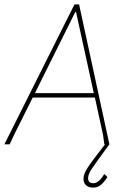

<svg xmlns="http://www.w3.org/2000/svg" viewBox="-28 -657 572 874"><path d="M470 0Q402 92 387.5 115Q373 138 373 154Q373 177 397 177Q422 177 446 136H448L461 149Q444 175 429.5 186Q415 197 396 197Q376 197 364 186.5Q352 176 352 157Q352 137 369 109.5Q386 82 450 0H447L441 -43L404 -213H121L36 -43L16 0H-8L311 -637H332ZM315 -603 131 -233H399L318 -603Z"/></svg>

Font: Alegreya Sans Thin
Style: Italic
Weight: 100
Italic angle: -7°
Designer: Juan Pablo del Peral
Foundry: Huerta Tipografica
Version: Version 2.007